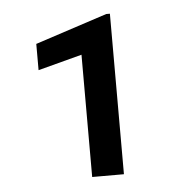

<svg xmlns="http://www.w3.org/2000/svg" viewBox="-38 -748 442 459"><g transform="rotate(-5 183.5 -518.5)"><path d="M241.7 -710.9V-325.7H165.5V-619.1L60.1 -591.3V-654.3L232.9 -710.9Z"/></g></svg>

Font: Vazirmatn UI FD
Style: Regular
Weight: 400
Designer: Saber Rastikerdar
Foundry: Saber Rastikerdar
Version: Version 33.003